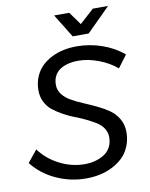

<svg xmlns="http://www.w3.org/2000/svg" viewBox="-102 -962 813 1038"><g transform="rotate(-10 304.0 -443.0)"><path d="M614 -616.5 563.5 -549Q521 -585 463.5 -606.5Q406 -628 351.5 -628Q324.5 -628 300.5 -622.2Q276.5 -616.5 256.2 -604.5Q236 -592.5 224 -571Q212 -549.5 212 -520.5Q212 -491 230.2 -467.5Q248.5 -444 277.8 -427.8Q307 -411.5 342.5 -396.5Q378 -381.5 413.2 -364.8Q448.5 -348 477.8 -327.5Q507 -307 525.2 -275.2Q543.5 -243.5 543.5 -203.5Q543.5 -161.5 529 -126.2Q514.5 -91 490 -67Q465.5 -43 432.2 -26Q399 -9 362.2 -1.2Q325.5 6.5 286 6.5Q201 6.5 123 -29Q45 -64.5 -6 -129.5L47 -195Q89 -138 155 -104.5Q221 -71 291.5 -71Q321 -71 347.8 -77.8Q374.5 -84.5 397.2 -98.2Q420 -112 433.5 -136Q447 -160 447 -191.5Q447 -218.5 432.8 -240.5Q418.5 -262.5 395 -277Q371.5 -291.5 341.5 -306Q311.5 -320.5 280.5 -332.2Q249.5 -344 219.5 -360.8Q189.5 -377.5 166 -396.2Q142.5 -415 128.2 -443.5Q114 -472 114 -507Q114 -547 127.8 -580.2Q141.5 -613.5 164.8 -636.5Q188 -659.5 219.5 -675.5Q251 -691.5 286.2 -698.8Q321.5 -706 359 -706Q428 -706 495.8 -682.8Q563.5 -659.5 614 -616.5ZM564 -891.5 435 -763H347L268 -891.5H351L402 -820.5L480.5 -891.5Z"/></g></svg>

Font: Argentum Sans Light
Style: Italic
Weight: 300
Italic angle: -11.3°
Designer: Julieta Ulanovsky (font), Owen Earl (portions from Jones font), Cristiano Sobral (main changes and remaster)
Foundry: Julieta Ulanovsky (font), Owen Earl (portions from Jones font), Cristiano Sobral (main changes and remaster)
Version: Version 3.127